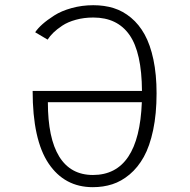

<svg xmlns="http://www.w3.org/2000/svg" viewBox="-20 -726 750 756"><path d="M596.5 -358.5Q596.5 -277.5 583 -213.8Q569.5 -150 546.2 -108.2Q523 -66.5 490.5 -39.2Q458 -12 422.2 -0.5Q386.5 11 345.5 11Q234 11 171.2 -82.5Q108.5 -176 108.5 -368H539Q538 -519.5 490 -588.2Q442 -657 347.5 -657Q310.5 -657 278.8 -648.2Q247 -639.5 225.2 -625Q203.5 -610.5 190 -597.2Q176.5 -584 167.5 -570L118.5 -599Q129 -614.5 147.2 -630.8Q165.5 -647 193.5 -665Q221.5 -683 262 -694.2Q302.5 -705.5 347.5 -705.5Q391 -705.5 427.8 -694Q464.5 -682.5 496 -656.2Q527.5 -630 549.5 -590.2Q571.5 -550.5 584 -491.8Q596.5 -433 596.5 -358.5ZM346 -37Q527.5 -37 538.5 -323.5H168.5Q168.5 -182 213.2 -109.5Q258 -37 346 -37Z"/></svg>

Font: League Mono UltraLight
Style: Regular
Weight: 200
Width: 6
Designer: Tyler Finck
Foundry: The League of Moveable Type / Tyler Finck
Version: Version 2.210